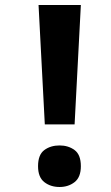

<svg xmlns="http://www.w3.org/2000/svg" viewBox="-20 -734 443 767"><path d="M159 -237 134 -714H303L278 -237ZM132 -70Q132 -116 157 -134.5Q182 -153 218 -153Q253 -153 278 -134.5Q303 -116 303 -70Q303 -26 278 -6.5Q253 13 218 13Q182 13 157 -6.5Q132 -26 132 -70Z"/></svg>

Font: Noto Sans Gurmukhi UI
Style: Bold
Weight: 700
Designer: Jelle Bosma - Monotype Design Team
Foundry: Monotype Imaging Inc.
Version: Version 2.004; ttfautohint (v1.8.4.7-5d5b)